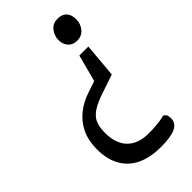

<svg xmlns="http://www.w3.org/2000/svg" viewBox="-213 -579 787 787"><g transform="rotate(-45 180.5 -185.0)"><path d="M223 151Q158 151 115 129.5Q72 108 50.5 68Q29 28 29 -26Q29 -81 48 -118.5Q67 -156 99 -180.5Q131 -205 169 -217L219 -234L250 -351H302L289 -202L221 -179Q170 -163 144 -146Q118 -129 109 -107Q100 -85 100 -52Q100 10 132.5 43Q165 76 226 76Q247 76 272 74Q297 72 319 66Q320 66 327 72.5Q334 79 334 97Q334 125 306.5 138Q279 151 223 151ZM287 -400Q262 -400 248 -416Q234 -432 234 -456Q234 -480 249.5 -500.5Q265 -521 294 -521Q318 -521 332 -507Q346 -493 346 -465Q346 -439 330 -419.5Q314 -400 287 -400Z"/></g></svg>

Font: Faustina
Style: Italic
Weight: 400
Italic angle: -8°
Designer: Alfonso Garcia
Foundry: http://www.omnibus-type.com
Version: Version 1.200